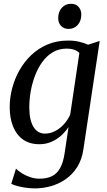

<svg xmlns="http://www.w3.org/2000/svg" viewBox="-20 -770 580 1039"><path d="M431.5 36.5Q423.5 93.5 397.8 134Q372 174.5 335 200Q298 225.5 255 237.5Q212 249.5 169 249.5Q145.5 249.5 120.5 246Q95.5 242.5 74.5 237Q53.5 231.5 41 224.5L66.5 142.5Q77.5 154.5 97.8 167.2Q118 180 143 188.5Q168 197 193 197Q232.5 197 260.2 183.8Q288 170.5 305.2 139.8Q322.5 109 330 57L351 -83Q336 -59.5 312.8 -38Q289.5 -16.5 259.2 -3Q229 10.5 193.5 10.5Q141 10.5 105.2 -14.5Q69.5 -39.5 51 -84.8Q32.5 -130 32.5 -191Q32.5 -241 45.8 -292Q59 -343 85 -389.2Q111 -435.5 149.2 -472Q187.5 -508.5 237.5 -529.5Q287.5 -550.5 349.5 -550.5Q381 -550.5 408.8 -544Q436.5 -537.5 457 -528L519.5 -548.5ZM409.5 -483.5Q398.5 -495 380.8 -501Q363 -507 341.5 -507Q298.5 -507 265.5 -487.2Q232.5 -467.5 208.5 -434Q184.5 -400.5 169 -359.2Q153.5 -318 146 -274.2Q138.5 -230.5 138.5 -190.5Q138.5 -155 144.2 -128.2Q150 -101.5 161.2 -83.2Q172.5 -65 188 -56Q203.5 -47 223 -47Q253 -47 280 -61.5Q307 -76 327.8 -99.8Q348.5 -123.5 360 -150.5ZM351 -613.5Q325.5 -613.5 310 -630.2Q294.5 -647 295 -673.5Q295.5 -707 315 -728.2Q334.5 -749.5 364 -749.5Q390.5 -749.5 405.2 -732.8Q420 -716 420 -691.5Q420 -657 400.8 -635.2Q381.5 -613.5 351 -613.5Z"/></svg>

Font: Merriweather 60pt
Style: Italic
Weight: 400
Italic angle: -7.8°
Version: Version 2.101